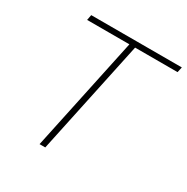

<svg xmlns="http://www.w3.org/2000/svg" viewBox="-162 -850 966 991"><g transform="rotate(30 321.0 -355.0)"><path d="M348 -678H96L102 -710H642L635 -678H382L238 0H204Z"/></g></svg>

Font: Raleway ExtraLight
Style: Italic
Weight: 200
Italic angle: -12°
Designer: Matt McInerney, Pablo Impallari, Rodrigo Fuenzalida
Foundry: Matt McInerney, Pablo Impallari, Rodrigo Fuenzalida
Version: Version 4.026